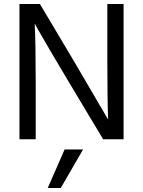

<svg xmlns="http://www.w3.org/2000/svg" viewBox="-20 -694 713 957"><path d="M218 243 302 51H394L283 243ZM77 0V-674H179L348 -390L519 -98Q515 -195 515 -389V-674H596V0H494L325 -282Q274 -367 231 -440.5Q188 -514 170 -546L153 -577Q158 -473 158 -284V0Z"/></svg>

Font: Hind Regular
Style: Regular
Weight: 400
Designer: Manushi Parikh, Satya Rajpurohit
Foundry: Indian Type Foundry
Version: Version 1.201;PS 1.0;hotconv 1.0.78;makeotf.lib2.5.61930; tt